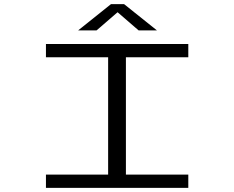

<svg xmlns="http://www.w3.org/2000/svg" viewBox="-20 -914 1140 934"><path d="M203.5 0V-64.5H506V-635.5H203.5V-700H896V-635.5H592.5V-64.5H896V0ZM360 -766 520 -894H583.5L743.5 -766H654.5L552 -854.5L449.5 -766Z"/></svg>

Font: Trispace Expanded Light
Style: Regular
Weight: 300
Width: 7
Designer: Tyler Finck
Foundry: Etcetera Type Company
Version: Version 1.210; ttfautohint (v1.8.3)